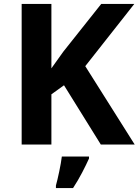

<svg xmlns="http://www.w3.org/2000/svg" viewBox="-20 -734 704 975"><path d="M664 0H492L305 -301L241 -255V0H90V-714H241V-387Q256 -408 271 -429Q286 -450 301 -471L494 -714H662L413 -398ZM432 61V71Q417 104 397 142.5Q377 181 351 221H264V208Q272 179 281 136Q290 93 294 61Z"/></svg>

Font: Noto Sans
Style: Bold
Weight: 700
Designer: Monotype Design Team
Foundry: Monotype Imaging Inc.
Version: Version 2.000;GOOG;noto-source:20170915:90ef993387c0; ttfaut